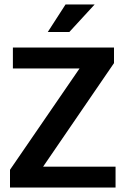

<svg xmlns="http://www.w3.org/2000/svg" viewBox="-20 -844 568 864"><path d="M493 -630V-560L174 -94H500V0H25V-80L338 -536H38V-630ZM292 -700H195L275 -824H406Z"/></svg>

Font: Mukta Mahee SemiBold
Style: Regular
Weight: 600
Designer: Shuchita Grover, Noopur Datye, Girish Dalvi, Yashodeep Gholap
Foundry: Ek Type
Version: Version 2.538;PS 1.000;hotconv 16.6.51;makeotf.lib2.5.65220;